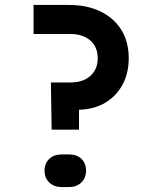

<svg xmlns="http://www.w3.org/2000/svg" viewBox="-20 -750 640 775"><path d="M188.4 -226.7 185.5 -417.2H264.8Q315.3 -417.2 344.9 -443.9Q374.5 -470.6 374.5 -515Q374.5 -560 344.6 -586.4Q314.7 -612.8 263.8 -612.8H115.4V-730H257.9Q332 -730 386.2 -703.5Q440.3 -677 470 -629Q499.6 -581 499.6 -515Q499.6 -454.5 474.5 -408.1Q449.3 -361.7 404.2 -335Q359 -308.3 298.9 -307.1V-226.7ZM228.6 5Q197.9 5 178.8 -13.5Q159.8 -31.9 159.8 -60.9Q159.8 -90.4 178.8 -108.5Q197.9 -126.7 228.6 -126.7H258.6Q290.5 -126.7 308.9 -108.7Q327.3 -90.8 327.3 -61.3Q327.3 -31.8 308.3 -13.4Q289.2 5 258 5Z"/></svg>

Font: Atlassian Mono
Style: Regular
Weight: 400
Monospace: yes
Designer: Philipp Nurullin, Konstantin Bulenkov
Foundry: Modifications by Atlassian Pty Ltd, manufactured by JetBrains
Version: Version 2.304